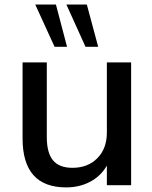

<svg xmlns="http://www.w3.org/2000/svg" viewBox="-20 -813 668 843"><path d="M555.7 -539.1V0H449.2V-85.9Q422.9 -40 376 -15.1Q329.1 9.8 270.5 9.8Q79.1 9.8 79.1 -205.1V-539.1H185.5V-210.9Q185.5 -141.6 212.9 -108.9Q240.2 -76.2 297.9 -76.2Q366.2 -76.2 407.7 -118.7Q449.2 -161.1 449.2 -230.5V-539.1ZM134.8 -793H225.6L274.4 -607.4H219.7ZM271.5 -793H361.3L411.1 -607.4H355.5Z"/></svg>

Font: Min Sans Medium
Style: Regular
Weight: 500
Designer: Jinseong-Kim, NotoSansCJK, Nunito
Foundry: Jinseong-Kim
Version: Version 1.400;Glyphs 3.1.2 (3151)